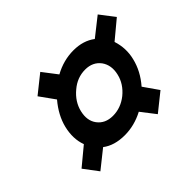

<svg xmlns="http://www.w3.org/2000/svg" viewBox="-116 -838 870 870"><g transform="rotate(-45 319.5 -403.0)"><path d="M457 -402.8Q468.8 -452.6 443.8 -487.8Q417.5 -522.9 369.1 -522.9Q317.9 -522.9 276.9 -487.8Q233.9 -452.1 222.2 -402.8Q210.4 -352.5 234.9 -319.8Q260.7 -285.2 310.1 -285.2Q360.4 -285.2 402.8 -318.8Q445.8 -354 457 -402.8ZM585.9 -659.2 639.2 -589.8 551.8 -517.1Q570.3 -460 556.2 -402.8Q541.5 -340.3 495.1 -287.1L544.9 -215.8L459 -147L405.8 -215.8Q347.2 -185.1 286.1 -185.1Q219.7 -185.1 178.2 -216.8L91.8 -147.9L40 -216.8L126 -288.1Q106.9 -339.8 122.1 -402.8Q136.7 -462.4 183.1 -517.1L130.9 -589.8L217.8 -659.2L271 -589.8Q329.6 -622.1 393.1 -622.1Q455.6 -622.1 498 -589.8Z"/></g></svg>

Font: Sinkin Sans 500 Medium Italic
Style: Regular
Weight: 500
Italic angle: -112°
Designer: Keith Bates
Foundry: K-Type
Version: Sinkin Sans (version 1.0)  by Keith Bates   •   © 2014   www